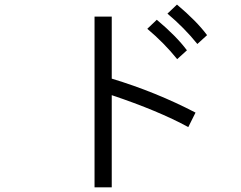

<svg xmlns="http://www.w3.org/2000/svg" viewBox="-20 -801 1040 828"><path d="M387.7 6.8Q387.7 -176.8 387.7 -729.5Q406.2 -729.5 461.9 -729.5Q461.9 -663.1 461.9 -461.9Q652.3 -404.3 823.2 -315.4Q812.5 -294.9 792 -252.9Q663.1 -323.2 461.9 -390.6Q461.9 -257.8 461.9 6.8Q443.4 6.8 387.7 6.8ZM702.1 -742.2Q712.9 -752 743.2 -781.2Q828.1 -710 873 -649.4Q859.4 -636.7 831.1 -611.3Q774.4 -681.6 702.1 -742.2ZM615.2 -676.8Q626 -686.5 656.2 -715.8Q741.2 -644.5 786.1 -584Q772.5 -571.3 744.1 -545.9Q687.5 -616.2 615.2 -676.8Z"/></svg>

Font: Gothic A1
Style: Regular
Weight: 400
Designer: HanYang I&C Co.,Ltd.
Version: Version 2.50